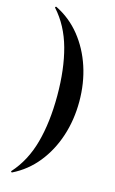

<svg xmlns="http://www.w3.org/2000/svg" viewBox="-128 -775 566 943"><g transform="rotate(15 154.5 -303.5)"><path d="M265 -304Q265 -211 238 -128.5Q211 -46 160 17.5Q109 81 36 117Q34 118 31.5 115.5Q29 113 31 111Q96 39 124.5 -65Q153 -169 153 -304Q153 -439 124.5 -543Q96 -647 31 -719Q29 -721 31.5 -723.5Q34 -726 36 -725Q109 -689 160 -625.5Q211 -562 238 -480Q265 -398 265 -304Z"/></g></svg>

Font: Cormorant
Style: Bold
Weight: 700
Designer: Christian Thalmann (Catharsis Fonts)
Foundry: Catharsis Fonts
Version: Version 4.000